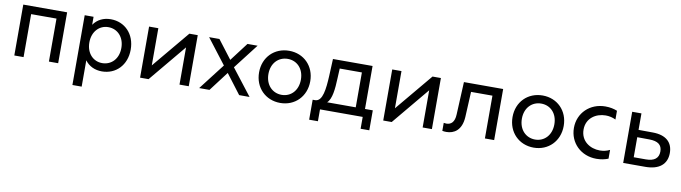

<svg xmlns="http://www.w3.org/2000/svg" viewBox="-34 -1152 6959 1962"><g transform="rotate(10 3445.5 -171.0)"><path d="M91 0H187V-446H450V0H546V-528H91Z M999 -536C924 -536 861 -506 820 -447V-530H728V194H824V-79C865 -23 928 5 999 5C1144 5 1252 -103 1252 -265C1252 -427 1144 -536 999 -536ZM988 -452C1083 -452 1155 -378 1155 -265C1155 -152 1083 -79 988 -79C895 -79 823 -152 823 -265C823 -378 895 -452 988 -452Z M1396 0H1484L1805 -386V0H1901V-530H1814L1492 -144V-530H1396Z M2009 0H2116L2270 -203L2424 0H2532L2322 -271L2522 -530H2417L2272 -339L2126 -530H2019L2218 -271Z M2850 6C3002 6 3115 -107 3115 -265C3115 -423 3002 -535 2850 -535C2697 -535 2584 -423 2584 -265C2584 -107 2697 6 2850 6ZM2850 -78C2754 -78 2681 -152 2681 -265C2681 -378 2754 -451 2850 -451C2946 -451 3018 -378 3018 -265C3018 -152 2946 -78 2850 -78Z M3172 123H3263V0H3706V123H3796V-84H3715V-530H3304L3296 -351C3289 -217 3276 -88 3200 -84H3172ZM3322 -84C3370 -126 3380 -234 3384 -344L3389 -446H3619V-84Z M3919 0H4007L4328 -386V0H4424V-530H4337L4015 -144V-530H3919Z M4974 0H5070V-530H4663L4647 -192C4644 -111 4608 -81 4559 -81C4551 -81 4541 -82 4532 -84V-1C4546 2 4560 3 4574 3C4652 3 4731 -41 4739 -181L4752 -444H4974Z M5480 6C5632 6 5745 -107 5745 -265C5745 -423 5632 -535 5480 -535C5327 -535 5214 -423 5214 -265C5214 -107 5327 6 5480 6ZM5480 -78C5384 -78 5311 -152 5311 -265C5311 -378 5384 -451 5480 -451C5576 -451 5648 -378 5648 -265C5648 -152 5576 -78 5480 -78Z M6131 7C6179 7 6220 -2 6254 -16V-107C6223 -91 6187 -83 6151 -83C6051 -83 5951 -144 5951 -265C5951 -384 6049 -446 6150 -446C6186 -446 6222 -438 6254 -422V-513C6220 -527 6179 -536 6131 -536C5971 -536 5851 -420 5851 -265C5851 -109 5971 7 6131 7Z M6409 1H6639C6781 1 6861 -64 6861 -181C6861 -293 6789 -357 6654 -358L6505 -359V-530H6409ZM6631 -75H6505V-283L6631 -282C6719 -281 6763 -250 6763 -180C6763 -110 6718 -75 6631 -75Z"/></g></svg>

Font: Chess Sans Medium
Style: Regular
Weight: 500
Designer: Wolf Bōese
Foundry: Wolf Bōese
Version: Version 7.223;Glyphs 3.3 (3306)